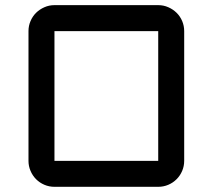

<svg xmlns="http://www.w3.org/2000/svg" viewBox="-20 -720 820 740"><path d="M689.9 -100.1Q689.9 -79.6 682.1 -61.3Q674.3 -43 660.6 -29.3Q647 -15.6 628.7 -7.8Q610.4 0 589.8 0H189.9Q169.4 0 151.1 -7.8Q132.8 -15.6 119.1 -29.3Q105.5 -43 97.7 -61.3Q89.8 -79.6 89.8 -100.1V-600.1Q89.8 -620.6 97.7 -638.9Q105.5 -657.2 119.1 -670.7Q132.8 -684.1 151.1 -692.1Q169.4 -700.2 189.9 -700.2H589.8Q610.4 -700.2 628.7 -692.1Q647 -684.1 660.6 -670.7Q674.3 -657.2 682.1 -638.9Q689.9 -620.6 689.9 -600.1ZM189.9 -600.1V-100.1H589.8V-600.1Z"/></svg>

Font: Aldrich
Style: Regular
Weight: 400
Designer: Matthew Desmond
Foundry: Matthew Desmond
Version: Version 1.001 2011